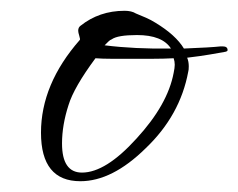

<svg xmlns="http://www.w3.org/2000/svg" viewBox="-20 -727 442 356"><path d="M129 -391Q56 -391 56 -481Q56 -571 128 -653Q129 -654 127 -660.5Q125 -667 125 -670Q125 -676 129 -679Q164 -707 211 -707Q224 -707 232 -702Q242 -698 251 -694Q260 -690 268 -685Q306 -662 321 -637Q346 -638 363 -639Q380 -640 389 -641H393Q402 -641 402 -634Q402 -632 398 -631Q387 -629 369.5 -626Q352 -623 327 -620Q330 -613 330 -604Q330 -597 329 -594Q314 -513 250 -452Q188 -391 129 -391ZM297 -637Q281 -662 234 -662Q198 -662 187 -654Q184 -653 181 -650Q178 -647 174 -643Q230 -636 297 -637ZM132 -407Q176 -407 233 -470Q291 -533 302 -592Q303 -597 303.5 -600.5Q304 -604 304 -607Q304 -613 302 -619Q283 -618 263 -618Q243 -618 223 -618Q203 -618 186.5 -618Q170 -618 157 -619Q117 -565 107 -532Q95 -495 95 -461Q95 -407 132 -407Z"/></svg>

Font: Ephesis
Style: Regular
Weight: 400
Designer: Robert E. Leuschke
Foundry: Robert E. Leuschke
Version: Version 1.010; ttfautohint (v1.8.3)